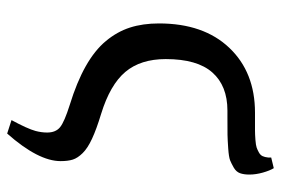

<svg xmlns="http://www.w3.org/2000/svg" viewBox="-146 -468 795 544"><g transform="rotate(90 252.0 -196.5)"><path d="M358.9 181.2 320.8 168.9Q345.2 124 351.6 100.6Q356 84 356 67.9Q356 43.5 340.8 31.2Q325.7 19 277.8 3.9Q212.9 -16.1 168 -41.5Q123 -66.9 96.7 -98.6Q70.3 -130.4 58.6 -166.7Q46.9 -203.1 46.9 -249Q46.9 -375.5 116 -448.2Q185.1 -521 299.8 -521Q305.7 -521 316.4 -521Q340.3 -521 350.8 -521Q361.3 -521 376.7 -522.2Q392.1 -523.4 398.4 -525.6Q404.8 -527.8 412.4 -532Q419.9 -536.1 422.9 -542.5Q425.8 -548.8 426.8 -558.1V-566.9L457 -574.2Q463.9 -563 469.5 -543.2Q475.1 -523.4 475.1 -504.9Q475.1 -489.3 471.2 -478.5Q467.3 -467.8 455.6 -460.9Q443.8 -454.1 434.6 -450.4Q425.3 -446.8 401.1 -445.1Q377 -443.4 362.3 -443.1Q347.7 -442.9 312.5 -442.9Q300.3 -442.9 293.9 -442.9Q223.6 -442.9 185.8 -400.1Q147.9 -357.4 147.9 -268.1Q147.9 -196.8 184.3 -153.6Q220.7 -110.4 303.2 -85Q346.7 -71.8 373.5 -59.3Q400.4 -46.9 414.3 -32.7Q428.2 -18.6 432.6 -4.9Q437 8.8 437 29.8Q437 92.8 358.9 181.2Z"/></g></svg>

Font: Literata Book
Style: Regular
Weight: 400
Designer: Latin by Veronika Burian and Jose Scaglione. Greek by Irene Vlachou. Cyrillic by Vera Evstafieva
Foundry: TypeTogether
Version: Version 2.003;PS 002.003;hotconv 1.0.88;makeotf.lib2.5.64775